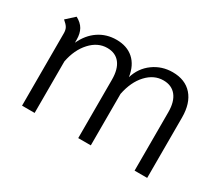

<svg xmlns="http://www.w3.org/2000/svg" viewBox="-92 -683 1011 885"><g transform="rotate(30 413.5 -240.5)"><path d="M752 -321V0H685V-311Q685 -367 661 -397Q637 -427 593 -427Q543 -427 504.5 -385.5Q466 -344 452 -274V0H385V-311Q385 -367 361.5 -397Q338 -427 294 -427Q244 -427 205 -384.5Q166 -342 153 -274V0H86V-385Q86 -403 79.5 -414.5Q73 -426 55 -441L99 -481Q127 -466 139.5 -444Q152 -422 152 -389V-373Q176 -425 217.5 -453Q259 -481 312 -481Q368 -481 403 -450Q438 -419 447 -360Q464 -416 509 -448.5Q554 -481 611 -481Q678 -481 715 -439Q752 -397 752 -321Z"/></g></svg>

Font: KoHo
Style: Regular
Weight: 400
Version: Version 1.000; ttfautohint (v1.6)